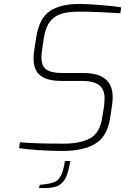

<svg xmlns="http://www.w3.org/2000/svg" viewBox="-20 -759 634 973"><path d="M77 -8 81 -38Q157 -31 302 -31Q389 -31 438 -59Q487 -87 498 -164L508 -224Q510 -250 510 -259Q510 -306 482.5 -327.5Q455 -349 394 -349H290Q220 -349 185 -376Q150 -403 150 -463Q150 -480 153 -501L163 -566Q178 -666 232 -702.5Q286 -739 383 -739Q418 -739 488 -733.5Q558 -728 594 -722L590 -692Q462 -700 382 -700Q326 -700 290.5 -689Q255 -678 232.5 -648.5Q210 -619 202 -564L193 -504Q190 -485 190 -469Q190 -424 215 -406.5Q240 -389 296 -389H403Q551 -389 551 -267Q551 -248 548 -227L538 -160Q523 -66 462 -30Q401 6 298 6Q243 6 179.5 2Q116 -2 77 -8ZM181 178 212 174Q242 170 259.5 162Q277 154 289.5 129.5Q302 105 309 57H336Q328 110 314.5 139Q301 168 276.5 181Q252 194 208 194H178Z"/></svg>

Font: Exo ExtraLight
Style: Italic
Weight: 275
Italic angle: -9°
Designer: Natanael Gama
Foundry: Natanael Gama
Version: Version 1.500; ttfautohint (v1.6)